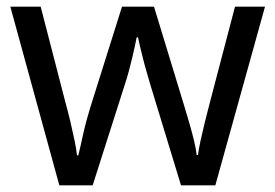

<svg xmlns="http://www.w3.org/2000/svg" viewBox="-20 -557 826 576"><path d="M431 -303Q425 -324 419 -344.5Q413 -365 408.5 -383.5Q404 -402 400 -418Q396 -434 394 -445H390Q388 -434 384.5 -418Q381 -402 376.5 -383Q372 -364 366.5 -343.5Q361 -323 354 -302L258 -1H158L11 -537H102L176 -251Q184 -222 191 -192.5Q198 -163 203.5 -136.5Q209 -110 211 -91H215Q218 -103 222 -121Q226 -139 230.5 -159Q235 -179 240.5 -199Q246 -219 251 -235L346 -537H442L534 -235Q541 -212 548.5 -186Q556 -160 562 -135.5Q568 -111 570 -92H574Q576 -109 581.5 -134.5Q587 -160 594.5 -190.5Q602 -221 610 -251L685 -537H775L626 -1H523Z"/></svg>

Font: Noto Sans Ambassadori
Style: Regular
Weight: 400
Designer: Monotype Design Team
Foundry: Monotype Imaging Inc.
Version: Version 2.013